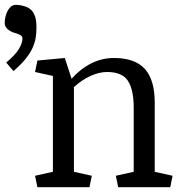

<svg xmlns="http://www.w3.org/2000/svg" viewBox="-68 -783 772 803"><path d="M78.6 -47.9 153.3 -64.5V-465.3L78.6 -481.9L88.4 -529.8L203.1 -540.5L231.4 -453.6Q267.6 -494.6 313 -517.6Q358.4 -540.5 408.7 -540.5Q496.1 -540.5 537.6 -494.9Q579.1 -449.2 579.1 -354.5V-64.5L653.8 -47.9L644 0H426.3L416.5 -47.9L491.2 -64.5V-333Q491.2 -407.7 467 -444.8Q442.9 -481.9 379.9 -481.9Q347.2 -481.9 311.3 -465.8Q275.4 -449.7 241.2 -418.9V-64.5L315.9 -47.9L306.2 0H88.4ZM-48.3 -685.5Q-48.3 -701.2 -44.7 -715.1Q-41 -729 -34.9 -739.7Q-28.8 -750.5 -20.5 -756.6Q-12.2 -762.7 -2.9 -762.7Q14.6 -762.7 33.4 -757.3Q52.2 -752 64.5 -739.3Q72.3 -731 78.4 -714.8Q84.5 -698.7 84.5 -667.5Q84.5 -645 81.1 -624Q77.6 -603 67.4 -581.1Q57.1 -559.1 38.3 -535.9Q19.5 -512.7 -11.7 -485.8L-42 -521.5Q-3.4 -553.7 11.2 -578.4Q25.9 -603 25.9 -621.6Q25.9 -630.4 18.8 -635.3Q11.7 -640.1 1 -643.1Q-21 -648.4 -34.7 -659.9Q-48.3 -671.4 -48.3 -685.5Z"/></svg>

Font: Noticia Text
Style: Regular
Weight: 400
Designer: JM Sole
Foundry: JM Sole
Version: Version 1.003